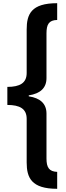

<svg xmlns="http://www.w3.org/2000/svg" viewBox="-20 -813 416 1202"><path d="M338 369V263C287 261 271 235 271 179V-102C271 -163 233 -199 160 -210V-216C233 -227 271 -263 271 -324V-604C271 -660 286 -687 338 -688V-793C175 -793 147 -724 147 -628V-356C147 -293 104 -269 26 -269V-156C104 -156 147 -132 147 -69V204C147 300 177 369 338 369Z"/></svg>

Font: Noto Sans Kannada ExtraCondensed
Style: Bold
Weight: 700
Width: 2
Designer: Jelle Bosma - Monotype Design Team
Foundry: Monotype Imaging Inc.
Version: Version 2.005